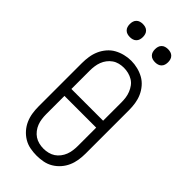

<svg xmlns="http://www.w3.org/2000/svg" viewBox="-289 -1004 1078 1078"><g transform="rotate(45 250.0 -464.5)"><path d="M250 8Q224 8 198 3Q172 -2 149.5 -15.5Q127 -29 109.5 -49Q92 -69 81.5 -93Q71 -117 67 -143Q63 -169 63 -195V-540Q63 -566 67 -592Q71 -618 81.5 -642Q92 -666 109.5 -686.5Q127 -707 149.5 -719.5Q172 -732 198 -738.5Q224 -745 250 -745Q276 -745 302 -738.5Q328 -732 350.5 -719.5Q373 -707 390.5 -686.5Q408 -666 418.5 -642Q429 -618 433 -592Q437 -566 437 -540V-195Q437 -169 433 -143Q429 -117 418.5 -93Q408 -69 390.5 -49Q373 -29 350.5 -15.5Q328 -2 302 3Q276 8 250 8ZM124 -395H376V-540Q376 -559 373.5 -577Q371 -595 364 -612.5Q357 -630 346 -645Q335 -660 319 -669.5Q303 -679 285 -683.5Q267 -688 248 -688Q230 -688 212 -683.5Q194 -679 179 -668.5Q164 -658 153 -643.5Q142 -629 135.5 -612Q129 -595 126.5 -576.5Q124 -558 124 -540ZM250 -47Q268 -47 286.5 -51.5Q305 -56 320 -66Q335 -76 346.5 -91Q358 -106 364.5 -123Q371 -140 373.5 -158.5Q376 -177 376 -195V-340H124V-195Q124 -177 126.5 -158.5Q129 -140 135.5 -123Q142 -106 153.5 -91Q165 -76 180 -66Q195 -56 213.5 -51.5Q232 -47 250 -47ZM350 -833Q339 -833 329 -836Q319 -839 311.5 -846.5Q304 -854 301 -864Q298 -874 298 -885Q298 -896 301 -906Q304 -916 311.5 -923.5Q319 -931 329 -934Q339 -937 350 -937Q361 -937 371 -934Q381 -931 388.5 -923.5Q396 -916 399 -906Q402 -896 402 -885Q402 -874 399 -864Q396 -854 388.5 -846.5Q381 -839 371 -836Q361 -833 350 -833ZM150 -833Q139 -833 129 -836Q119 -839 111.5 -846.5Q104 -854 101 -864Q98 -874 98 -885Q98 -896 101 -906Q104 -916 111.5 -923.5Q119 -931 129 -934Q139 -937 150 -937Q161 -937 171 -934Q181 -931 188.5 -923.5Q196 -916 199 -906Q202 -896 202 -885Q202 -874 199 -864Q196 -854 188.5 -846.5Q181 -839 171 -836Q161 -833 150 -833Z"/></g></svg>

Font: Iosevka Slab Light
Style: Regular
Weight: 300
Monospace: yes
Designer: Belleve Invis
Foundry: Belleve Invis
Version: Version 11.1.0; ttfautohint (v1.8.3)